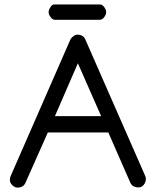

<svg xmlns="http://www.w3.org/2000/svg" viewBox="-20 -831 699 862"><path d="M198.2 -776.4Q198.2 -785.6 206.1 -798.3Q213.9 -811 221.7 -811H429.2Q439 -811 447.8 -799.3Q456.5 -787.6 456.5 -776.4Q456.5 -765.6 447.8 -753.9Q439 -742.2 429.2 -742.2H225.6Q216.3 -742.2 207.3 -753.9Q198.2 -765.6 198.2 -776.4ZM58.6 11.2Q46.4 11.2 35.4 0.5Q24.4 -10.3 24.4 -22Q24.4 -33.7 27.8 -40.5L295.9 -653.3Q299.3 -660.6 308.8 -668Q318.4 -675.3 327.6 -675.3Q354 -675.3 363.3 -653.3L631.8 -41.5Q634.8 -35.2 634.8 -27.3Q634.8 -13.7 625.7 -1.7Q616.7 10.3 602.5 10.3Q573.7 10.3 564.5 -12.2L466.3 -236.3H194.8L94.7 -11.2Q85.4 11.2 58.6 11.2ZM329.6 -546.9 226.6 -309.6H434.1Z"/></svg>

Font: Manjari
Style: Regular
Weight: 400
Designer: Santhosh Thottingal <santhosh.thottingal@gmail.com>
Foundry: SMC
Version: Version 2.000